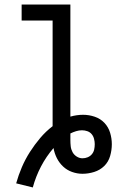

<svg xmlns="http://www.w3.org/2000/svg" viewBox="-20 -755 540 843"><path d="M124 68 51 50Q61 14 76 -21Q91 -56 111.5 -88Q132 -120 156.5 -149Q181 -178 211 -201V-665H75V-735H289V-243Q303 -247 317 -249Q331 -251 345 -251Q371 -251 396 -242.5Q421 -234 438.5 -215.5Q456 -197 463.5 -172Q471 -147 471 -122Q471 -96 463.5 -70Q456 -44 437.5 -26Q419 -8 393.5 0Q368 8 342 8Q319 8 296.5 0Q274 -8 257 -24Q240 -40 229.5 -61Q219 -82 215 -105Q183 -68 160 -24Q137 20 124 68ZM342 -60Q354 -60 365 -64.5Q376 -69 383.5 -78Q391 -87 393.5 -98.5Q396 -110 396 -122Q396 -133 393 -145Q390 -157 382.5 -166Q375 -175 363.5 -179Q352 -183 340 -183Q327 -183 314 -179Q301 -175 289 -169V-140Q289 -126 290.5 -112.5Q292 -99 298.5 -87Q305 -75 317 -67.5Q329 -60 342 -60Z"/></svg>

Font: Iosevka Curly Slab
Style: Regular
Weight: 400
Monospace: yes
Designer: Belleve Invis
Foundry: Belleve Invis
Version: Version 22.1.2; ttfautohint (v1.8.4)